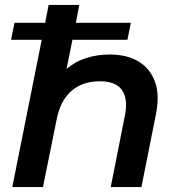

<svg xmlns="http://www.w3.org/2000/svg" viewBox="-20 -762 716 782"><path d="M25 -600 39 -669H164L178 -742H303L289 -669H513L499 -600H275L251 -481Q287 -512 332 -526Q377 -540 427 -540Q496 -540 543.5 -512Q591 -484 611 -429.5Q631 -375 615 -296L556 0H431L489 -293Q502 -359 477 -395Q452 -431 386 -431Q318 -431 272.5 -393Q227 -355 211 -277L155 0H30L150 -600Z"/></svg>

Font: Montserrat SemiBold
Style: Italic
Weight: 600
Italic angle: -11.3°
Designer: Julieta Ulanovsky
Foundry: Julieta Ulanovsky
Version: Version 9.000; ttfautohint (v1.8.4.7-5d5b)